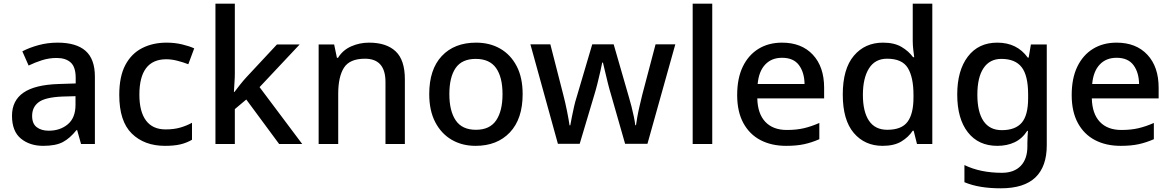

<svg xmlns="http://www.w3.org/2000/svg" viewBox="-20 -780 6345 1040"><path d="M292 -549Q393 -549 443.5 -504.5Q494 -460 494 -365V0H419L398 -75H394Q359 -31 320.5 -10.5Q282 10 214 10Q141 10 93 -29.5Q45 -69 45 -153Q45 -235 107 -278Q169 -321 298 -325L390 -328V-358Q390 -417 363 -441.5Q336 -466 287 -466Q246 -466 208 -454Q170 -442 135 -425L101 -502Q139 -522 188.5 -535.5Q238 -549 292 -549ZM317 -257Q225 -253 189.5 -226.5Q154 -200 154 -152Q154 -110 179 -91Q204 -72 244 -72Q306 -72 347.5 -107Q389 -142 389 -212V-259Z M874 10Q762 10 694 -56.5Q626 -123 626 -266Q626 -366 659 -428Q692 -490 750 -519.5Q808 -549 882 -549Q927 -549 966.5 -539.5Q1006 -530 1032 -518L1000 -432Q972 -443 940.5 -451Q909 -459 881 -459Q735 -459 735 -267Q735 -175 771 -127Q807 -79 877 -79Q922 -79 956.5 -89Q991 -99 1020 -115V-23Q991 -6 957 2Q923 10 874 10Z M1252 -380Q1252 -360 1250 -332Q1248 -304 1247 -282H1250Q1261 -297 1280.5 -321.5Q1300 -346 1315 -362L1480 -539H1603L1386 -308L1617 0H1492L1314 -241L1252 -189V0H1147V-760H1252Z M1979 -549Q2073 -549 2123 -502Q2173 -455 2173 -351V0H2068V-336Q2068 -462 1957 -462Q1874 -462 1843 -413Q1812 -364 1812 -272V0H1706V-539H1790L1805 -467H1811Q1837 -509 1882.5 -529Q1928 -549 1979 -549Z M2811 -270Q2811 -136 2742 -63Q2673 10 2556 10Q2483 10 2426.5 -23Q2370 -56 2337.5 -118.5Q2305 -181 2305 -270Q2305 -404 2373 -476.5Q2441 -549 2559 -549Q2633 -549 2689.5 -516.5Q2746 -484 2778.5 -422Q2811 -360 2811 -270ZM2414 -270Q2414 -179 2448.5 -128Q2483 -77 2558 -77Q2633 -77 2667.5 -128Q2702 -179 2702 -270Q2702 -362 2667 -411.5Q2632 -461 2557 -461Q2482 -461 2448 -411.5Q2414 -362 2414 -270Z M3289 -270Q3281 -296 3272.5 -330Q3264 -364 3257 -394.5Q3250 -425 3246 -441H3242Q3239 -425 3232 -394Q3225 -363 3216.5 -329Q3208 -295 3200 -269L3120 -1H3002L2853 -540H2961L3031 -267Q3042 -225 3051.5 -177.5Q3061 -130 3065 -101H3069Q3072 -118 3077.5 -146Q3083 -174 3089.5 -202.5Q3096 -231 3102 -249L3188 -540H3304L3388 -249Q3394 -229 3401 -201.5Q3408 -174 3413.5 -147.5Q3419 -121 3421 -102H3425Q3427 -118 3432 -146Q3437 -174 3444.5 -206Q3452 -238 3459 -267L3531 -540H3638L3487 -1H3366Z M3838 0H3732V-760H3838Z M4216 -549Q4322 -549 4383 -483.5Q4444 -418 4444 -305V-247H4082Q4084 -164 4125.5 -120Q4167 -76 4242 -76Q4294 -76 4334.5 -85.5Q4375 -95 4418 -114V-26Q4377 -8 4336 1Q4295 10 4238 10Q4159 10 4099.5 -21Q4040 -52 4006.5 -113.5Q3973 -175 3973 -265Q3973 -356 4003.5 -419Q4034 -482 4088.5 -515.5Q4143 -549 4216 -549ZM4216 -467Q4159 -467 4124.5 -430Q4090 -393 4084 -325H4338Q4337 -388 4307.5 -427.5Q4278 -467 4216 -467Z M4761 10Q4664 10 4604.5 -60Q4545 -130 4545 -268Q4545 -407 4605 -478Q4665 -549 4763 -549Q4824 -549 4863 -526Q4902 -503 4926 -470H4932Q4930 -483 4927 -510Q4924 -537 4924 -558V-760H5030V0H4947L4929 -72H4924Q4901 -37 4862 -13.5Q4823 10 4761 10ZM4786 -77Q4864 -77 4896 -120.5Q4928 -164 4928 -251V-267Q4928 -361 4897.5 -411.5Q4867 -462 4785 -462Q4720 -462 4687 -409.5Q4654 -357 4654 -266Q4654 -175 4687 -126Q4720 -77 4786 -77Z M5382 -549Q5489 -549 5547 -468H5552L5564 -539H5650V7Q5650 122 5588.5 181Q5527 240 5401 240Q5342 240 5293.5 232Q5245 224 5204 207V114Q5290 156 5407 156Q5473 156 5509 118.5Q5545 81 5545 13V-5Q5545 -18 5546 -39Q5547 -60 5548 -71H5544Q5517 -29 5476 -9.5Q5435 10 5382 10Q5280 10 5222.5 -63.5Q5165 -137 5165 -268Q5165 -398 5222.5 -473.5Q5280 -549 5382 -549ZM5404 -461Q5341 -461 5307.5 -411Q5274 -361 5274 -267Q5274 -173 5307.5 -124Q5341 -75 5406 -75Q5480 -75 5514.5 -115.5Q5549 -156 5549 -248V-268Q5549 -371 5514 -416Q5479 -461 5404 -461Z M6028 -549Q6134 -549 6195 -483.5Q6256 -418 6256 -305V-247H5894Q5896 -164 5937.5 -120Q5979 -76 6054 -76Q6106 -76 6146.5 -85.5Q6187 -95 6230 -114V-26Q6189 -8 6148 1Q6107 10 6050 10Q5971 10 5911.5 -21Q5852 -52 5818.5 -113.5Q5785 -175 5785 -265Q5785 -356 5815.5 -419Q5846 -482 5900.5 -515.5Q5955 -549 6028 -549ZM6028 -467Q5971 -467 5936.5 -430Q5902 -393 5896 -325H6150Q6149 -388 6119.5 -427.5Q6090 -467 6028 -467Z"/></svg>

Font: Noto Sans Arabic Med
Style: Regular
Weight: 500
Designer: Monotype Design Team, Nadine Chahine, Nizar Qandah and Khaled Hosny
Foundry: Monotype Imaging Inc.
Version: Version 2.012; ttfautohint (v1.8.4.7-5d5b)